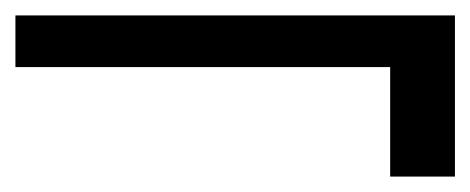

<svg xmlns="http://www.w3.org/2000/svg" viewBox="-30 -452 610 249"><path d="M476 -223V-365H-10V-432H560V-223Z"/></svg>

Font: DM Sans 9pt 36pt
Style: Regular
Weight: 400
Version: Version 4.004;gftools[0.9.30]